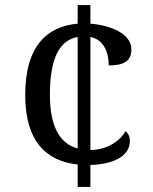

<svg xmlns="http://www.w3.org/2000/svg" viewBox="-20 -734 599 754"><path d="M285 0H335V-86C448 -90 490 -134 490 -180C490 -198 483 -211 473 -219C450 -178 397 -145 335 -145V-589C385 -579 407 -532 407 -477C466 -477 496 -494 496 -540C496 -603 412 -635 335 -641V-714H285V-641C170 -631 79 -559 79 -361C79 -176 164 -101 285 -88ZM285 -151C211 -171 176 -243 176 -362C176 -519 221 -577 285 -589Z"/></svg>

Font: Noto Serif Thai
Style: Regular
Weight: 400
Designer: Monotype Design Team
Foundry: Monotype Imaging Inc.
Version: Version 1.901